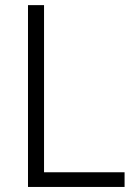

<svg xmlns="http://www.w3.org/2000/svg" viewBox="-20 -740 535 760"><path d="M90.8 -719.7H154.3V-58.1H473.1V0H90.8Z"/></svg>

Font: Reddit Sans Light
Style: Regular
Weight: 300
Designer: Stephen Hutchings
Foundry: Reddit
Version: Version 1.013